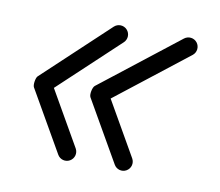

<svg xmlns="http://www.w3.org/2000/svg" viewBox="-48 -482 498 435"><g transform="rotate(10 201.0 -264.0)"><path d="M373.1 -418.3C366 -427.4 352.8 -429 343.6 -421.9C283.5 -374.9 223.4 -328 163.3 -281C160.6 -278.9 158.5 -273.7 157.4 -268.2C156.3 -262.7 156.3 -257 158 -254C184.9 -207.1 211.9 -160.1 238.8 -113.2C244.5 -103.1 257.4 -99.6 267.4 -105.4C277.5 -111.2 281 -124 275.2 -134.1C248.3 -181 221.4 -228 194.5 -274.9C192.8 -277.9 190.1 -270.1 188.5 -262.1C187 -254.1 186.5 -245.8 189.2 -247.9C249.3 -294.9 309.4 -341.8 369.5 -388.8C378.6 -395.9 380.2 -409.1 373.1 -418.3ZM182.2 -420.7C182.2 -420.7 182.2 -420.7 182.2 -420.7C132.1 -373.7 82 -326.8 31.9 -279.8C29.7 -277.7 28 -272.6 27.2 -267.3C26.4 -262.1 26.5 -256.7 28 -254C54.9 -207.1 81.9 -160.1 108.8 -113.2C114.5 -103.1 127.4 -99.6 137.4 -105.4C147.5 -111.2 151 -124 145.2 -134.1C145.2 -134.1 145.2 -134.1 145.2 -134.1C118.3 -181 91.4 -228 64.5 -274.9C63 -277.5 60.9 -270.1 59.8 -262.5C58.6 -254.8 58.4 -247.1 60.6 -249.2C110.7 -296.1 160.8 -343.1 210.9 -390C219.4 -398 219.8 -411.2 211.9 -419.7C204 -428.2 190.7 -428.6 182.2 -420.7Z"/></g></svg>

Font: FRB American Cursive Guidelines Medium
Style: Italic
Weight: 500
Italic angle: -25°
Version: Version 2.0;Modular Font Editor K font №1